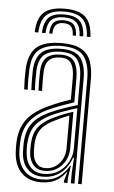

<svg xmlns="http://www.w3.org/2000/svg" viewBox="-54 -795 498 840"><g transform="rotate(5 194.5 -375.0)"><path d="M196.2 -758.5Q259 -758.5 287.4 -732Q315.8 -705.5 318.5 -644.8H302.8Q300.5 -698.8 275.8 -722.2Q251 -745.8 196.2 -745.8Q141.5 -745.8 116.8 -722.2Q92 -698.8 89.8 -644.8H73.8Q76.2 -705.5 104.6 -732Q133 -758.5 196.2 -758.5ZM196.2 -733.2Q243 -733.2 264 -712.8Q285 -692.2 287 -644.8H271Q269.5 -685.2 252.1 -702.9Q234.8 -720.5 196.2 -720.5Q157.8 -720.5 140.4 -702.9Q123 -685.2 121.2 -644.8H105.5Q107.5 -692.2 128.5 -712.8Q149.5 -733.2 196.2 -733.2ZM196.2 -707.8Q226.5 -707.8 240.2 -693.1Q254 -678.5 255.2 -644.8H240.8Q240.5 -671.8 229.8 -683.5Q219 -695.2 196.2 -695.2Q173.8 -695.2 162.9 -683.5Q152 -671.8 151.5 -644.8H137.2Q138.5 -678.5 152.2 -693.1Q166 -707.8 196.2 -707.8ZM320.8 0V-460.8Q320.8 -526.2 294.6 -560.5Q268.5 -594.8 196.8 -594.8Q135 -594.8 101.2 -570.1Q67.5 -545.5 64.8 -479.5Q63.8 -456.5 63.9 -435.2Q64 -414 65.5 -391.5H49.8Q48.2 -416.5 48 -437Q47.8 -457.5 48.8 -480Q51.8 -548 86.5 -577.8Q121.2 -607.5 196.8 -607.5Q251.8 -607.5 282.1 -590.2Q312.5 -573 324.5 -540.1Q336.5 -507.2 336.5 -460.8V0ZM166.8 -30.5Q204.8 -30.5 232.1 -48.5Q259.5 -66.5 274.1 -94.4Q288.8 -122.2 288.8 -151.8V-330Q257.8 -320.5 226.1 -309Q194.5 -297.5 172.8 -286.8Q129.8 -265.2 108.4 -236Q87 -206.8 84 -157.5Q83.2 -144.8 83.5 -135Q83.8 -125.2 84.8 -113.5Q88.5 -74.8 109.6 -52.6Q130.8 -30.5 166.8 -30.5ZM169.5 -44Q138.8 -44 120.9 -63.5Q103 -83 100.2 -115.5Q99.5 -124.8 99.4 -135Q99.2 -145.2 99.8 -155.8Q102 -202.5 121.6 -228.8Q141.2 -255 178.5 -274.2Q202.8 -286.5 225 -295.6Q247.2 -304.8 272.8 -312.5V-150.8Q272.8 -123.2 260.2 -98.9Q247.8 -74.5 224.6 -59.2Q201.5 -44 169.5 -44ZM171 -56.2Q196.2 -56.2 215.6 -69.1Q235 -82 246 -103.4Q257 -124.8 257 -149.5V-295Q238.5 -288 221.2 -280.1Q204 -272.2 185 -262.2Q148.5 -243 132.8 -219Q117 -195 115.5 -155Q115.2 -145.2 115.4 -135.5Q115.5 -125.8 116.2 -116.8Q118.2 -90 132.5 -73.1Q146.8 -56.2 171 -56.2ZM156 7Q105 7 73.4 -23.5Q41.8 -54 37.2 -110.5Q36.2 -123.5 36.1 -135.6Q36 -147.8 36.5 -161.2Q39.8 -218.5 66.9 -256.5Q94 -294.5 154.8 -323.8Q169.5 -331 184.6 -337.5Q199.8 -344 217.5 -350.8Q235.2 -357.5 257.2 -364.8V-460.8Q257.2 -499 244.5 -521.5Q231.8 -544 196.8 -544Q162 -544 145.6 -527.1Q129.2 -510.2 127.8 -475.2Q127.2 -462 127.2 -438.9Q127.2 -415.8 128.2 -391.5H112.5Q111.5 -414 111.5 -437.4Q111.5 -460.8 112 -476Q113.8 -519.8 134.9 -538.2Q156 -556.8 196.8 -556.8Q242.2 -556.8 257.8 -530.5Q273.2 -504.2 273.2 -460.8V-354Q242 -343.8 212.2 -332.6Q182.5 -321.5 160.8 -311.5Q108.2 -286.8 81.4 -250.6Q54.5 -214.5 52.5 -160.2Q52 -148 52 -136.1Q52 -124.2 53 -111.8Q57 -62 84.8 -33.8Q112.5 -5.5 159.5 -5.5Q203.8 -5.5 232.2 -24.5Q260.8 -43.5 279 -76H282.5L274.2 -21.2V0H258.8L258.5 -10.2L269 -45.8H265.8Q245.8 -18 219 -5.5Q192.2 7 156 7ZM289 0V-44.8L293 -112.5H289.2Q274.2 -69.5 242.2 -43.8Q210.2 -18 162.8 -18Q122.8 -18 97.6 -43Q72.5 -68 68.8 -112.5Q68 -124.8 67.9 -135.6Q67.8 -146.5 68.2 -159.2Q70.8 -211.5 93.9 -243.5Q117 -275.5 167 -299.2Q181.8 -306.2 202 -314.1Q222.2 -322 244.8 -329.6Q267.2 -337.2 289.2 -343.5V-460.8Q289.2 -510.8 270.5 -540Q251.8 -569.2 196.8 -569.2Q147 -569.2 122.5 -548Q98 -526.8 96 -476.5Q95.5 -461.5 95.5 -438.2Q95.5 -415 97 -391.5H81.2Q80 -413.5 79.8 -437Q79.5 -460.5 80.2 -476.8Q82.5 -532.5 109.9 -557.4Q137.2 -582.2 196.8 -582.2Q259 -582.2 281.9 -550.9Q304.8 -519.5 304.8 -460.8V0Z"/></g></svg>

Font: Big Shoulders Inline Text Thin
Style: Regular
Weight: 400
Version: Version 2.002